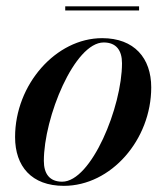

<svg xmlns="http://www.w3.org/2000/svg" viewBox="-20 -594 544 624"><path d="M192 -573.5V-560H432V-573.5ZM187.5 10C341 10 471.5 -140 471.5 -310C471.5 -405 416.5 -470 312 -470C162 -470 29 -319.5 29 -148.5C29 -53.5 82.5 10 187.5 10ZM182 -3.5C141 -3.5 122.5 -29.5 122.5 -71C122.5 -212.5 222 -456 317 -456C358 -456 376.5 -430 376.5 -388.5C376.5 -247 277 -3.5 182 -3.5Z"/></svg>

Font: Bodoni* 16pt Medium
Style: Italic
Weight: 500
Italic angle: -13°
Version: Version 2.3